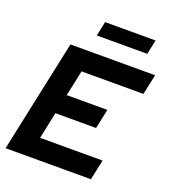

<svg xmlns="http://www.w3.org/2000/svg" viewBox="-158 -1008 998 1123"><g transform="rotate(20 341.5 -446.0)"><path d="M7 0 156 -700H683L656 -574H271L237 -414H490L464 -292H211L176 -126H565L538 0ZM616 -892 597 -802H283L302 -892Z"/></g></svg>

Font: Red Hat Display
Style: Bold Italic
Weight: 700
Italic angle: -12°
Designer: Pentagram / MCKL
Foundry: Pentagram / MCKL
Version: Version 1.003; Red Hat Display Bold Italic